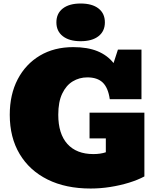

<svg xmlns="http://www.w3.org/2000/svg" viewBox="-20 -1060 896 1094"><path d="M496.6 14.2Q354.5 14.2 251.2 -37.1Q147.9 -88.4 91.8 -182.6Q35.6 -276.9 35.6 -405.8Q35.6 -521.5 80.8 -608.2Q126 -694.8 207.3 -743.2Q288.6 -791.5 397 -791.5Q478.5 -791.5 534.9 -768.6Q591.3 -745.6 627 -700.7L651.9 -777.3H786.1V-494.6H605.5Q596.2 -560.1 565.4 -589.6Q534.7 -619.1 477.5 -619.1Q432.1 -619.1 394.5 -596.4Q356.9 -573.7 334.5 -526.6Q312 -479.5 312 -406.2Q312 -297.4 364 -239.7Q416 -182.1 512.2 -182.1Q552.2 -182.1 583 -192.4V-271.5H490.2V-418H802.7V-54.7Q765.6 -34.7 714.8 -19Q664.1 -3.4 607.9 5.4Q551.8 14.2 496.6 14.2ZM439.5 -825.2Q374.5 -825.2 337.9 -853.8Q301.3 -882.3 301.3 -932.6Q301.3 -983.4 337.9 -1011.7Q374.5 -1040 439.5 -1040Q504.9 -1040 541.3 -1011.7Q577.6 -983.4 577.6 -932.6Q577.6 -882.3 541.3 -853.8Q504.9 -825.2 439.5 -825.2Z"/></svg>

Font: Bevan
Style: Regular
Weight: 400
Designer: Vernon Adams
Foundry: Vernon Adams
Version: Version 2.100; ttfautohint (v1.8.3)